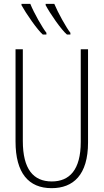

<svg xmlns="http://www.w3.org/2000/svg" viewBox="-20 -971 540 1001"><path d="M329 -791H347V-800C327 -824 281 -907 263 -951H218V-944C240 -902 299 -816 329 -791ZM203 -791H222V-800C202 -825 157 -903 138 -951H92V-944C115 -902 174 -816 203 -791ZM249 10C362 10 439 -59 439 -228V-714H401V-231C401 -85 342 -25 250 -25C154 -25 99 -89 99 -236V-714H61V-233C61 -69 129 10 249 10Z"/></svg>

Font: Noto Sans Mono ExtraCondensed ExtraLight
Style: Regular
Weight: 200
Width: 2
Designer: Monotype Design Team
Foundry: Monotype Imaging Inc.
Version: Version 2.014